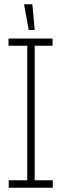

<svg xmlns="http://www.w3.org/2000/svg" viewBox="-20 -882 289 902"><path d="M108 0V-667L140 -701H143V-35L111 0ZM21 0V-35H108V0ZM111 0 143 -35H228V0ZM20 -667V-701H140L108 -667ZM143 -667V-701H227V-667ZM115 -741 93 -861V-862H132L143 -741Z"/></svg>

Font: Foldit ExtraLight
Style: Regular
Weight: 250
Version: Version 1.003